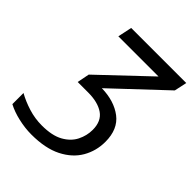

<svg xmlns="http://www.w3.org/2000/svg" viewBox="-205 -828 952 952"><g transform="rotate(45 271.0 -352.0)"><path d="M179.2 9.8Q134.8 9.8 87.9 -1Q41 -11.7 6.3 -30.3V-108.4Q43.5 -87.4 89.6 -73Q135.7 -58.6 184.1 -58.6Q255.9 -58.6 298.3 -82.3Q340.8 -106 359.6 -143.6Q378.4 -181.2 378.4 -221.7Q378.4 -282.2 338.9 -309.6Q299.3 -336.9 231 -336.9H157.7L170.4 -401.4L421.9 -639.6H140.1L155.8 -713.9H542L527.8 -647.9L264.2 -399.9Q352.5 -397.9 408.7 -355.2Q464.8 -312.5 464.8 -224.1Q464.8 -160.6 434.1 -107.4Q403.3 -54.2 340.1 -22.2Q276.9 9.8 179.2 9.8Z"/></g></svg>

Font: Open Sans
Style: Italic
Weight: 400
Italic angle: -12°
Designer: Monotype Design Team
Foundry: Monotype Imaging Inc.
Version: Version 3.000; ttfautohint (v1.8.4)